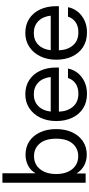

<svg xmlns="http://www.w3.org/2000/svg" viewBox="429 -1198 779 1678"><g transform="rotate(-90 819.0 -358.5)"><path d="M306.6 9.8Q256.3 9.8 213.9 -12Q171.4 -33.7 143.6 -78.1H142.6V0H61.5V-727.5H144.5V-439.5H145.5Q170.4 -482.9 213.4 -504.2Q256.3 -525.4 306.6 -525.4Q374 -525.4 424.3 -491.7Q474.6 -458 502.4 -397.7Q530.3 -337.4 530.3 -257.8Q530.3 -178.7 502.4 -118.4Q474.6 -58.1 424.3 -24.2Q374 9.8 306.6 9.8ZM293.9 -64.9Q360.8 -64.9 403.6 -114Q446.3 -163.1 446.3 -257.8Q446.3 -352.5 403.6 -401.9Q360.8 -451.2 293.9 -451.2Q222.2 -451.2 179.9 -398.2Q137.7 -345.2 137.7 -257.8Q137.7 -170.4 179.9 -117.7Q222.2 -64.9 293.9 -64.9Z M839.8 11.7Q764.2 11.7 710.7 -22.9Q657.2 -57.6 628.9 -118.4Q600.6 -179.2 600.6 -256.8Q600.6 -335.4 630.4 -396.5Q660.2 -457.5 712.9 -492.4Q765.6 -527.3 834 -527.3Q905.8 -527.3 958.5 -493.2Q1011.2 -459 1039.8 -397.9Q1068.4 -336.9 1068.4 -256.8V-233.9H682.6Q685.5 -158.2 726.1 -110.8Q766.6 -63.5 839.8 -63.5Q895 -63.5 929.9 -88.9Q964.8 -114.3 976.6 -154.3H1059.6Q1049.8 -105 1019 -67.6Q988.3 -30.3 942.1 -9.3Q896 11.7 839.8 11.7ZM683.6 -305.2H985.4Q978.5 -373 938 -413.1Q897.5 -453.1 834 -453.1Q770.5 -453.1 730.5 -413.1Q690.4 -373 683.6 -305.2Z M1376 11.7Q1300.3 11.7 1246.8 -22.9Q1193.4 -57.6 1165 -118.4Q1136.7 -179.2 1136.7 -256.8Q1136.7 -335.4 1166.5 -396.5Q1196.3 -457.5 1249 -492.4Q1301.8 -527.3 1370.1 -527.3Q1441.9 -527.3 1494.6 -493.2Q1547.4 -459 1575.9 -397.9Q1604.5 -336.9 1604.5 -256.8V-233.9H1218.8Q1221.7 -158.2 1262.2 -110.8Q1302.7 -63.5 1376 -63.5Q1431.2 -63.5 1466.1 -88.9Q1501 -114.3 1512.7 -154.3H1595.7Q1585.9 -105 1555.2 -67.6Q1524.4 -30.3 1478.3 -9.3Q1432.1 11.7 1376 11.7ZM1219.7 -305.2H1521.5Q1514.6 -373 1474.1 -413.1Q1433.6 -453.1 1370.1 -453.1Q1306.6 -453.1 1266.6 -413.1Q1226.6 -373 1219.7 -305.2Z"/></g></svg>

Font: Inter Display
Style: Regular
Weight: 400
Designer: Rasmus Andersson
Foundry: rsms
Version: Version 4.001;git-9221beed3